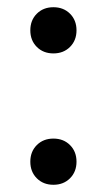

<svg xmlns="http://www.w3.org/2000/svg" viewBox="-20 -502 296 532"><path d="M174 -372Q156 -354 128 -354Q100 -354 82 -372Q64 -390 64 -418Q64 -446 82 -464Q100 -482 128 -482Q156 -482 174 -464Q192 -446 192 -418Q192 -390 174 -372ZM174 -8Q156 10 128 10Q100 10 82 -8Q64 -26 64 -54Q64 -82 82 -100Q100 -118 128 -118Q156 -118 174 -100Q192 -82 192 -54Q192 -26 174 -8Z"/></svg>

Font: Cantarell
Style: Regular
Weight: 400
Designer: Dave Crossland, Nikolaus Waxweiler, Florian Fecher, Jacques Le Bailly, Eben Sorkin, Alexei Vanyashin, Alexios Zavras, Em
Version: Version 0.303